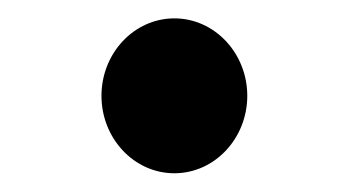

<svg xmlns="http://www.w3.org/2000/svg" viewBox="-20 -387 373 207"><path d="M89.4 -283.7C89.4 -237.8 124.5 -200.2 168 -200.2C211.4 -200.2 246.6 -237.8 246.6 -283.7C246.6 -329.6 211.4 -367.2 168 -367.2C124.5 -367.2 89.4 -329.6 89.4 -283.7Z"/></svg>

Font: Amarante
Style: Regular
Weight: 400
Designer: Karolina Lach
Foundry: Sorkin Type Co.
Version: Version 1.001